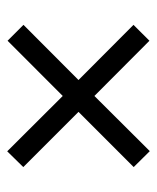

<svg xmlns="http://www.w3.org/2000/svg" viewBox="28 -564 434 530"><g transform="rotate(-90 245.0 -299.0)"><path d="M245.1 -342.8 92.3 -496.1 48.8 -451.7 201.2 -299.3 48.8 -147 92.8 -102.5 245.1 -255.4 397.5 -103.5 441.4 -147.5 289.1 -299.3 441.4 -451.2 397.5 -495.1Z"/></g></svg>

Font: Estedad Regular
Style: Regular
Weight: 400
Designer: Amin Abedi
Version: Version 7.3